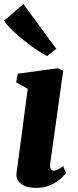

<svg xmlns="http://www.w3.org/2000/svg" viewBox="-31 -898 376 928"><path d="M144.5 10Q110.5 10 88.2 0.5Q66 -9 56 -25.2Q46 -41.5 49 -62.5Q52 -86 56.2 -116.8Q60.5 -147.5 65.5 -185.2Q70.5 -223 76.5 -267.5Q82.5 -312 89 -362.5Q95.5 -413 103 -469L47 -499.5L55 -542L248 -568L274.5 -556L212 -110Q209.5 -92 213.8 -82.5Q218 -73 229 -73Q237.5 -73 247.5 -78Q257.5 -83 274.5 -95.5L287.5 -61Q282 -53.5 264.2 -36.5Q246.5 -19.5 216.5 -4.8Q186.5 10 144.5 10ZM197 -627Q182 -633.5 152.5 -653Q123 -672.5 89.5 -698.8Q56 -725 28.2 -751.8Q0.5 -778.5 -11 -798.5L82 -878.5L241 -662Z"/></svg>

Font: Merriweather Light 18pt Black
Style: Italic
Weight: 900
Italic angle: -7.8°
Version: Version 2.101